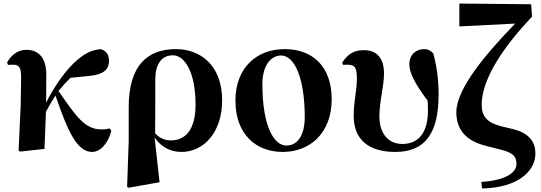

<svg xmlns="http://www.w3.org/2000/svg" viewBox="-20 -840 3054 1083"><path d="M598 -116C589 -113 574 -110 552 -110C458 -110 408 -185 310 -327C333 -355 355 -379 377 -401L486 -412C555 -419 595 -442 595 -497C595 -538 573 -556 547 -563C500 -557 465 -544 415 -501C353 -448 287 -355 240 -261C241 -308 241 -406 241 -420C241 -519 193 -559 128 -559C77 -559 42 -526 20 -488L25 -474C29 -475 49 -475 53 -475C86 -475 99 -462 99 -406L97 -253L85 9L94 15L231 0C232 -15 237 -149 239 -209C258 -245 273 -271 293 -301C361 -103 414 17 499 17C540 17 586 -20 608 -102Z M856 -400C858 -479 892 -528 955 -528C1018 -528 1083 -441 1083 -249C1083 -105 1023 -48 945 -48C910 -48 880 -61 855 -88C856 -129 856 -396 856 -400ZM706 -45 697 213 705 219 880 188 852 -64C886 -15 937 17 1004 17C1127 17 1233 -91 1233 -274C1233 -475 1107 -563 973 -563C811 -563 706 -471 706 -235Z M1575 17C1726 17 1851 -87 1851 -280C1851 -467 1742 -563 1585 -563C1431 -563 1308 -461 1308 -273C1308 -80 1426 17 1575 17ZM1595 -19C1525 -19 1460 -129 1460 -366C1460 -462 1502 -527 1566 -527C1640 -527 1699 -402 1699 -179C1699 -84 1663 -19 1595 -19Z M1915 -474C1919 -475 1936 -475 1940 -475C1984 -475 1993 -457 1993 -395C1993 -331 1975 -267 1975 -187C1975 -51 2061 17 2210 17C2374 17 2454 -83 2454 -307C2454 -393 2443 -467 2424 -539C2410 -554 2394 -563 2372 -563C2326 -563 2289 -531 2289 -478C2289 -434 2313 -378 2392 -272C2393 -254 2394 -235 2394 -219C2394 -86 2337 -28 2249 -28C2166 -28 2120 -93 2120 -182C2120 -271 2146 -352 2146 -424C2146 -512 2107 -557 2031 -557C1979 -557 1942 -537 1910 -486Z M2810 -127C2730 -147 2697 -181 2697 -249C2697 -365 2777 -531 2981 -746L2976 -816L2571 -820V-691L2886 -707C2725 -541 2554 -341 2554 -207C2554 -107 2610 -46 2718 -18L2808 5C2874 22 2893 42 2893 86C2893 129 2841 177 2695 186L2699 223C2898 220 3000 127 3000 26C3000 -33 2971 -87 2877 -111Z"/></svg>

Font: Noto Serif CJK JP Black
Style: Regular
Weight: 900
Designer: Ryoko NISHIZUKA 西塚涼子 (kana & ideographs); Frank Grießhammer (Latin, Greek & Cyrillic); Wenlong ZHANG 张文龙 (bopomofo); San
Foundry: Adobe Systems Incorporated
Version: Version 1.001;PS 1.001;hotconv 16.6.54;makeotf.lib2.5.65590